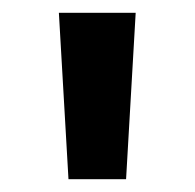

<svg xmlns="http://www.w3.org/2000/svg" viewBox="-20 -790 304 300"><path d="M72 -770H192L177 -510H87Z"/></svg>

Font: M PLUS 1p Medium
Style: Regular
Weight: 500
Version: Version 1.062